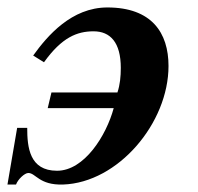

<svg xmlns="http://www.w3.org/2000/svg" viewBox="-25 -480 531 515"><path d="M93 -313C141 -380 182 -396 226 -396C271 -396 299 -366 299 -298C299 -275 297 -253 290 -232H113L103 -190H280C260 -116 201 -22 128 -22C54 -22 48 -85 48 -137H21L-5 15H18C23 1 41 -16 51 -16C71 -16 80 17 144 15C292 10 427 -150 427 -303C427 -392 382 -460 263 -460C167 -460 102 -384 64 -331Z"/></svg>

Font: XITS
Style: Bold Italic
Weight: 700
Italic angle: -16.33°
Designer: MicroPress Inc., with final additions and corrections provided by Coen Hoffman, Elsevier (retired)
Version: Version 1.302